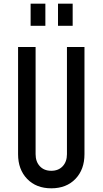

<svg xmlns="http://www.w3.org/2000/svg" viewBox="-20 -1005 556 1041"><path d="M438 -750V-169Q438 -86 389 -35Q340 16 258 16Q176.5 16 127.2 -35Q78 -86 78 -169V-750H173V-169Q173 -128.5 196 -103.8Q219 -79 258 -79Q297 -79 320 -103.8Q343 -128.5 343 -169V-750ZM146 -865V-985H226V-865ZM294.5 -865V-985H374V-865Z"/></svg>

Font: Mohave Medium
Style: Regular
Weight: 500
Designer: Gumpita Rahayu
Foundry: Tokotype
Version: Version 2.003